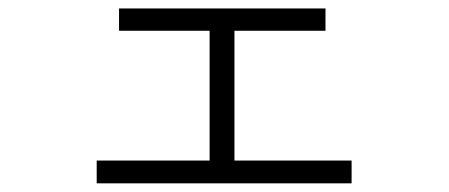

<svg xmlns="http://www.w3.org/2000/svg" viewBox="-20 -502 1040 445"><path d="M204.1 -77.1V-129.9H465.8V-430.7H255.9V-482.4H734.4V-430.7H523.4V-129.9H794.9V-77.1Z"/></svg>

Font: Gothic A1 Light
Style: Regular
Weight: 300
Version: Version 2.50